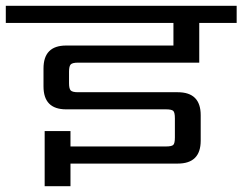

<svg xmlns="http://www.w3.org/2000/svg" viewBox="-40 -642 836 662"><path d="M647 -426H229Q210 -426 204 -420Q198 -414 198 -395V-355Q198 -336 204 -330Q210 -324 229 -324H573Q652 -324 652 -245V-157Q652 -78 573 -78H203V0H114V-190H203V-137H532Q552 -137 557.5 -142.5Q563 -148 563 -168V-234Q563 -254 557.5 -259.5Q552 -265 532 -265H188Q110 -265 110 -344V-406Q110 -485 188 -485H558V-563H-20V-622H776V-563H647Z"/></svg>

Font: Sarpanch
Style: Regular
Weight: 400
Designer: Manushi Parikh (Devanagari and Latin), Jyotish Sonowal (Devanagari)
Foundry: Indian Type Foundry
Version: Version 2.004;PS 1.0;hotconv 1.0.78;makeotf.lib2.5.61930; tt